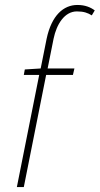

<svg xmlns="http://www.w3.org/2000/svg" viewBox="-20 -754 402 774"><path d="M48 0H76L166 -452H274L280 -478H172L196 -598C208 -656 240 -708 290 -708C318 -708 334 -702 350 -692L362 -712C346 -724 324 -734 292 -734C236 -734 188 -692 168 -598L144 -478L80 -474L76 -452H138Z"/></svg>

Font: Source Sans Pro ExtraLight
Style: Italic
Weight: 200
Italic angle: -11°
Designer: Paul D. Hunt
Foundry: Adobe Systems Incorporated
Version: Version 3.006;hotconv 1.0.111;makeotfexe 2.5.65597